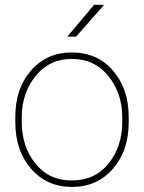

<svg xmlns="http://www.w3.org/2000/svg" viewBox="-20 -752 587 783"><path d="M68.8 -253.9Q68.8 -154.3 124.5 -85Q179.7 -15.6 273.4 -16.1Q367.2 -16.1 422.9 -85.4Q478.5 -154.8 478.5 -253.9V-274.4Q478.5 -371.1 422.4 -441.4Q366.2 -511.7 273.4 -511.7Q180.7 -511.7 124.5 -441.4Q68.8 -371.1 68.8 -274.4ZM42.5 -274.4Q42 -390.6 106.4 -464.4Q170.9 -538.1 273.4 -538.1Q376 -538.1 440.4 -464.4Q504.9 -390.6 504.9 -274.4V-253.9Q504.9 -137.2 440.4 -63.5Q376 10.3 273.9 10.3Q171.4 10.3 106.9 -63.5Q42.5 -137.2 42.5 -253.9ZM363.8 -732.4H401.9L402.8 -730L290 -602.5H257.3L256.3 -605Z"/></svg>

Font: Roboto-Thin
Style: Regular
Weight: 250
Designer: Google
Version: Version 1.100141; 2013; ttfautohint (v0.94.14-c901) -l 8 -r 